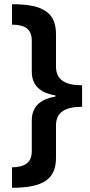

<svg xmlns="http://www.w3.org/2000/svg" viewBox="-20 -734 429 912"><path d="M37 61V158C190 158 246 114 246 15V-138C246 -202 290 -226 370 -227V-329C290 -329 246 -354 246 -418V-570C246 -670 192 -714 37 -714V-617C96 -616 131 -599 131 -540V-394C131 -330 169 -293 243 -281V-275C170 -263 131 -226 131 -162V-17C131 42 95 59 37 61Z"/></svg>

Font: Noto Sans Thaana SemiBold
Style: Regular
Weight: 600
Designer: David Williams
Foundry: Google Inc.
Version: Version 3.001